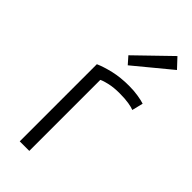

<svg xmlns="http://www.w3.org/2000/svg" viewBox="-248 -821 866 866"><g transform="rotate(45 185.0 -387.5)"><path d="M86 0V-492Q115 -505 159 -515.5Q203 -526 258 -526Q289 -526 316.5 -521.5Q344 -517 358 -512L345 -459Q334 -464 310 -468Q286 -472 251 -472Q215 -472 188 -466Q161 -460 147 -453V0ZM188 -587 158 -621 317 -775 360 -729Z"/></g></svg>

Font: Ubuntu Sans Light
Style: Regular
Weight: 300
Designer: Dalton Maag Ltd
Foundry: Dalton Maag Ltd
Version: Version 1.006; ttfautohint (v1.8.4.7-5d5b)